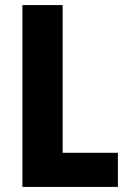

<svg xmlns="http://www.w3.org/2000/svg" viewBox="-20 -734 503 754"><path d="M68 0V-714H226V-134H443V0Z"/></svg>

Font: Noto Sans Arabic Cond ExtBd
Style: Regular
Weight: 800
Width: 3
Designer: Monotype Design Team, Nadine Chahine, Nizar Qandah and Khaled Hosny
Foundry: Monotype Imaging Inc.
Version: Version 2.012; ttfautohint (v1.8.4.7-5d5b)